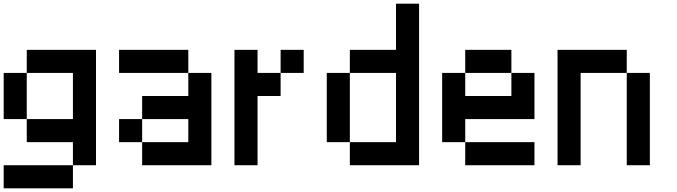

<svg xmlns="http://www.w3.org/2000/svg" viewBox="-20 -895 3665 1040"><path d="M0 125V0H375V125ZM0 -250V-500H125V-250ZM125 -250H375V-500H125V-625H500V0H375V-125H125Z M625 -125V-250H750V-125ZM625 -500V-625H1000V-500ZM750 -250V-375H1000V-500H1125V0H750V-125H1000V-250Z M1250 0V-625H1375V-500H1500V-375H1375V0ZM1500 -500V-625H1625V-500Z M1750 -125V-500H1875V-125ZM2250 0H1875V-125H2125V-500H1875V-625H2125V-875H2250Z M2375 -125V-500H2500V-375H2750V-500H2875V-250H2500V-125ZM2500 -125H2875V0H2500ZM2500 -500V-625H2750V-500Z M3000 0V-625H3375V-500H3125V0ZM3500 0H3375V-500H3500Z"/></svg>

Font: Galmuri7 Regular
Style: Regular
Weight: 400
Designer: Lee Minseo (quiple)
Version: Version 2.399;hotconv 1.1.1;makeotfexe 2.6.0 DEVELOPMENT